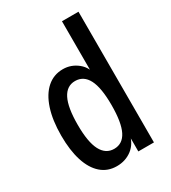

<svg xmlns="http://www.w3.org/2000/svg" viewBox="-179 -813 816 916"><g transform="rotate(-30 229.0 -355.0)"><path d="M315 0V-102L322 -96Q311 -44 275.5 -17Q240 10 192 10Q142 10 106.5 -21Q71 -52 52.5 -110Q34 -168 34 -249Q34 -333 54 -394Q74 -455 111 -487.5Q148 -520 199 -520Q244 -520 280 -491Q316 -462 323 -407L310 -402V-720H401V0ZM222 -68Q269 -68 292 -114Q315 -160 315 -256Q315 -351 291.5 -396.5Q268 -442 221 -442Q175 -442 151.5 -396Q128 -350 128 -254Q128 -159 152 -113.5Q176 -68 222 -68Z"/></g></svg>

Font: Instrument Sans Condensed Medium
Style: Regular
Weight: 500
Width: 3
Designer: Rodrigo Fuenzalida
Foundry: fragTYPE
Version: Version 1.000;gftools[0.9.28]